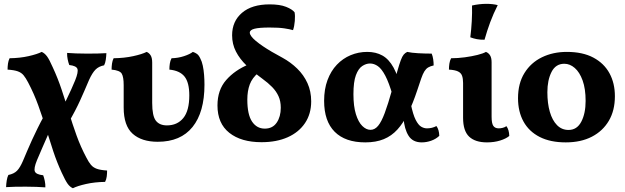

<svg xmlns="http://www.w3.org/2000/svg" viewBox="-20 -740 3289 1010"><path d="M363.4 250.2Q347.6 243.2 335.6 226.4Q323.6 209.6 304.8 168.6Q279.8 114.8 260.3 56.1Q240.8 -2.6 222.1 -63.4Q203.4 -124.2 181.3 -185.6Q159.2 -247 128 -306.2Q115.6 -329.8 104.2 -343.8Q92.8 -357.8 73.7 -364.7Q54.6 -371.6 19.8 -373.8Q19.8 -389.6 21.9 -405Q24 -420.4 30.4 -433.6Q85.2 -434.4 130.5 -444.7Q175.8 -455 199.4 -467Q215.2 -460 227.4 -443.4Q239.6 -426.8 257.8 -385.4Q284.4 -328 304.3 -268.2Q324.2 -208.4 342.7 -147.8Q361.2 -87.2 382.7 -27.4Q404.2 32.4 434.6 89.4Q446.6 113 458.3 127Q470 141 489.1 147.9Q508.2 154.8 543.4 157Q543.4 172.8 541.5 188.2Q539.6 203.6 532.8 216.8Q478 217.6 432.5 227.9Q387 238.2 363.4 250.2ZM218.6 245.6Q198.2 244 171.5 243Q144.8 242 116.2 242Q87.6 242 60.2 242.4Q32.8 242.8 12 244.4Q12.6 227.2 15.4 209.5Q18.2 191.8 24 180.4Q53.6 174.4 69.6 158.1Q85.6 141.8 101 105.8Q111.4 81.4 123 53.8Q134.6 26.2 148.3 -3.5Q162 -33.2 177.3 -64.4Q192.6 -95.6 210.4 -128L243.4 -55.4Q239.4 -46.8 228.2 -21.2Q217 4.4 202.5 37.5Q188 70.6 174.4 103Q156.8 146 163.4 162Q170 178 207.2 182Q212 194.4 215.6 211.8Q219.2 229.2 218.6 245.6ZM337.4 -89.6 304.4 -163Q318 -191.8 330.7 -218.4Q343.4 -245 354.7 -269.5Q366 -294 375.4 -317.4Q393 -361.2 387.3 -377.5Q381.6 -393.8 344.4 -398Q339.6 -410.4 336 -427.8Q332.4 -445.2 333 -461.6Q353.4 -460 380.1 -459Q406.8 -458 435.4 -458Q464 -458 491.2 -458.4Q518.4 -458.8 539.6 -460.4Q539 -443.2 536.4 -425.5Q533.8 -407.8 527.6 -396.4Q499.4 -391 482.4 -373.8Q465.4 -356.6 448.8 -320.2Q435.2 -288.2 423.9 -262.2Q412.6 -236.2 401.2 -211.1Q389.8 -186 374.7 -157Q359.6 -128 337.4 -89.6Z M809.8 5.8Q725 5.8 677.8 -36.5Q630.6 -78.8 630.6 -174.2V-292Q630.6 -335.4 620.3 -352.7Q610 -370 567 -373.8Q567 -389.6 569.1 -405Q571.2 -420.4 577.6 -433.6Q634.4 -434.4 681.1 -444.7Q727.8 -455 751.4 -467Q764.6 -461.6 772.6 -448.5Q780.6 -435.4 780.6 -411V-198.6Q780.6 -130.4 799.7 -105.4Q818.8 -80.4 858 -80.4Q912.6 -80.4 944.2 -119Q975.8 -157.6 975.8 -238.2Q975.8 -305.8 950.8 -337.2Q925.8 -368.6 871 -373.8Q871 -389.6 873.3 -405.2Q875.6 -420.8 882.4 -433.6Q917 -434.4 948.1 -444.7Q979.2 -455 994.4 -467Q1006 -463.6 1016.1 -456.4Q1026.2 -449.2 1033.8 -432.2Q1042 -417.2 1046.8 -394.5Q1051.6 -371.8 1053.6 -345.7Q1055.6 -319.6 1055.6 -294.6Q1055.6 -150 992.9 -72.1Q930.2 5.8 809.8 5.8Z M1355.6 8Q1248.4 8 1186.2 -41.4Q1124 -90.8 1124 -185.2Q1124 -266.8 1169.8 -319Q1215.6 -371.2 1287.8 -401L1339 -357.2Q1306.6 -330.2 1293.8 -295.8Q1281 -261.4 1281 -216Q1281 -137.4 1305.9 -100.4Q1330.8 -63.4 1372.8 -63.4Q1414.2 -63.4 1435.6 -94.9Q1457 -126.4 1457 -173.2Q1457 -207.6 1445.2 -233.7Q1433.4 -259.8 1411.9 -281.9Q1390.4 -304 1360.2 -325.8Q1312.8 -360.8 1277 -395.3Q1241.2 -429.8 1221.1 -468.9Q1201 -508 1201 -554.4Q1201 -628 1252.9 -672.5Q1304.8 -717 1398.6 -717Q1452.2 -717 1484.7 -704.1Q1517.2 -691.2 1529.6 -675.4Q1533 -658 1530.8 -629.8Q1528.6 -601.6 1521.4 -581.4Q1505 -586.4 1475.8 -590.8Q1446.6 -595.2 1397.8 -595.2Q1344.2 -595.2 1319.1 -588.9Q1294 -582.6 1294 -568Q1294 -559.8 1302.3 -548.6Q1310.6 -537.4 1326 -524.5Q1341.4 -511.6 1362.6 -497.2Q1383.8 -482.8 1410.1 -467.4Q1436.4 -452 1466.4 -436Q1508.8 -412.8 1543.3 -379.3Q1577.8 -345.8 1597.4 -302.6Q1617 -259.4 1617 -206.8Q1617 -141 1584.5 -92.6Q1552 -44.2 1493.5 -18.1Q1435 8 1355.6 8Z M1901.6 9Q1796.4 9 1740.7 -46.7Q1685 -102.4 1685 -209.6Q1685 -270.8 1702.8 -318.7Q1720.6 -366.6 1752 -399.6Q1783.4 -432.6 1824.6 -449.8Q1865.8 -467 1912 -467Q1957.4 -467 1991.6 -447.9Q2025.8 -428.8 2050.3 -384.4Q2074.8 -340 2091.2 -263.2L2045.6 -238Q2026.2 -304.8 2007 -341.4Q1987.8 -378 1967.8 -392Q1947.8 -406 1926.4 -406Q1905.8 -406 1885.5 -392.6Q1865.2 -379.2 1852.2 -344.5Q1839.2 -309.8 1839.2 -244.6Q1839.2 -181 1852.2 -139.3Q1865.2 -97.6 1885.9 -77.3Q1906.6 -57 1929 -57Q1951.4 -57 1969 -78.1Q1986.6 -99.2 2003.8 -145.3Q2021 -191.4 2042 -266Q2059.4 -327.8 2070.1 -365.4Q2080.8 -403 2088.3 -423.2Q2095.8 -443.4 2103.4 -452.5Q2111 -461.6 2122.2 -467Q2143.8 -462 2179.9 -460Q2216 -458 2250.8 -458Q2256.2 -445.2 2258.7 -428.7Q2261.2 -412.2 2261.2 -395.8Q2243.6 -392 2232.3 -385.2Q2221 -378.4 2212.5 -364.7Q2204 -351 2195.7 -327Q2187.4 -303 2174.8 -264.8Q2151.6 -195.2 2126.6 -144Q2101.6 -92.8 2070.7 -58.8Q2039.8 -24.8 1998.6 -7.9Q1957.4 9 1901.6 9ZM2198.6 9Q2151 9 2129 -26.2Q2107 -61.4 2102.8 -118.6L2141 -193.8Q2152.6 -136.8 2166.6 -109.6Q2180.6 -82.4 2195.5 -73.6Q2210.4 -64.8 2226 -64.8Q2253.4 -64.8 2275.8 -77Q2290 -57.8 2290.8 -25.4Q2273.6 -8.8 2248.6 0.1Q2223.6 9 2198.6 9Z M2541.6 9Q2480 9 2448 -21.1Q2416 -51.2 2416 -120.4V-303.4Q2416 -326.4 2410.6 -341.5Q2405.2 -356.6 2389.2 -364.3Q2373.2 -372 2341.6 -373.8Q2341.6 -389.6 2343.9 -405.2Q2346.2 -420.8 2353 -433.6Q2388.4 -433.6 2425.3 -438.6Q2462.2 -443.6 2492 -451.1Q2521.8 -458.6 2536.2 -467Q2550 -461.6 2558 -448.7Q2566 -435.8 2566 -412.6V-126Q2566 -91 2575 -77.9Q2584 -64.8 2603.4 -64.8Q2613 -64.8 2623.9 -67.4Q2634.8 -70 2644 -76.4Q2658.2 -57.2 2659 -24.8Q2642 -10.4 2610.7 -0.7Q2579.4 9 2541.6 9ZM2528.8 -531Q2506.2 -530.6 2488.5 -534Q2470.8 -537.4 2454 -543.8Q2459.2 -583.6 2461.7 -628.6Q2464.2 -673.6 2463 -711Q2481 -715.2 2500.5 -717.5Q2520 -719.8 2538.6 -719.8Q2573 -719.8 2598.2 -713Q2575.4 -668 2558.8 -623.3Q2542.2 -578.6 2528.8 -531Z M2956.2 9Q2875 9 2818.9 -19.6Q2762.8 -48.2 2733.9 -100.5Q2705 -152.8 2705 -223.6Q2705 -301.2 2738.8 -355.8Q2772.6 -410.4 2830.8 -438.7Q2889 -467 2961.6 -467Q3045.2 -467 3101.4 -437Q3157.6 -407 3186.1 -354.7Q3214.6 -302.4 3214.6 -233.8Q3214.6 -158.8 3182.8 -104.7Q3151 -50.6 3093.3 -20.8Q3035.6 9 2956.2 9ZM2970.8 -56.4Q3015.2 -56.4 3037.9 -99.9Q3060.6 -143.4 3060.6 -209.2Q3060.6 -273 3044.8 -316.7Q3029 -360.4 3003.4 -382.5Q2977.8 -404.6 2948.6 -404.6Q2903.2 -404.6 2881.3 -361.5Q2859.4 -318.4 2859.4 -254.8Q2859.4 -196.4 2872.3 -151.8Q2885.2 -107.2 2910.1 -81.8Q2935 -56.4 2970.8 -56.4Z"/></svg>

Font: Vollkorn
Style: Regular
Weight: 400
Designer: Friedrich Althausen
Foundry: Friedrich Althausen
Version: Version 4.104